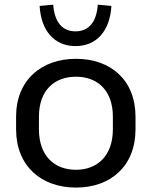

<svg xmlns="http://www.w3.org/2000/svg" viewBox="-20 -804 655 833"><path d="M309.6 9.8C460 9.8 567.9 -83 567.9 -243.2V-297.4C567.9 -457 460 -548.8 309.6 -548.8C159.7 -548.8 49.8 -457 49.8 -297.4V-243.2C49.8 -83 159.7 9.8 309.6 9.8ZM309.6 -67.4C218.3 -67.4 148.9 -125.5 148.9 -243.2V-297.4C148.9 -414.6 218.3 -471.2 309.6 -471.2C400.4 -471.2 469.7 -414.6 469.7 -297.4V-243.2C469.7 -126 400.4 -67.4 309.6 -67.4ZM307.6 -604C398.9 -604 457 -669.9 463.4 -778.3L404.3 -783.7C398.9 -708.5 365.2 -668 307.6 -668C250 -668 216.3 -708.5 210.9 -783.7L151.9 -778.3C158.2 -669.9 216.3 -604 307.6 -604Z"/></svg>

Font: Winston
Style: Regular
Weight: 400
Designer: Vernon Adams, Kim Jin-seong, David Berlow, Cristiano Sobral
Foundry: The Winston Project Authors
Version: Version 3.004